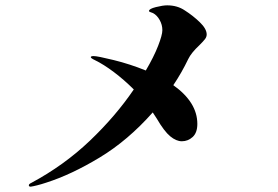

<svg xmlns="http://www.w3.org/2000/svg" viewBox="-20 -723 1040 719"><path d="M727 -554Q696 -525 685 -502Q660 -450 629 -404Q719 -340 719 -259Q719 -226 701.5 -210Q684 -194 661 -194Q640 -194 617.5 -212.5Q595 -231 567 -279Q554 -299 552 -302Q459 -197 353 -133Q247 -69 153 -39Q135 -33 119 -29Q103 -25 95 -24Q88 -24 88 -29Q88 -34 97 -38Q220 -104 316.5 -196Q413 -288 481 -388Q445 -424 406.5 -453Q368 -482 335 -498Q320 -505 320 -509Q320 -513 331 -513Q345 -513 406 -498Q467 -483 526 -459Q556 -510 572 -551Q588 -592 588 -610Q588 -630 578 -648Q568 -666 553 -674Q549 -676 543.5 -677.5Q538 -679 538 -682Q538 -690 564 -696.5Q590 -703 606 -703Q644 -703 672 -684Q702 -665 728 -640Q754 -615 754 -594Q754 -585 748 -577Q742 -569 727 -554Z"/></svg>

Font: Shippori Antique
Style: Regular
Weight: 400
Designer: FONTDASU
Foundry: FONTDASU / Google Inc. / but / Adobe
Version: Version 2.001